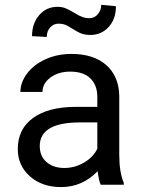

<svg xmlns="http://www.w3.org/2000/svg" viewBox="-20 -760 584 790"><path d="M394.5 0Q386.7 -15.6 381.8 -55.7Q318.8 9.8 231.4 9.8Q153.3 9.8 103.3 -34.4Q53.2 -78.6 53.2 -146.5Q53.2 -229 116 -274.7Q178.7 -320.3 292.5 -320.3H380.4V-361.8Q380.4 -409.2 352.1 -437.3Q323.7 -465.3 268.6 -465.3Q220.2 -465.3 187.5 -440.9Q154.8 -416.5 154.8 -381.8H64Q64 -421.4 92 -458.3Q120.1 -495.1 168.2 -516.6Q216.3 -538.1 273.9 -538.1Q365.2 -538.1 417 -492.4Q468.8 -446.8 470.7 -366.7V-123.5Q470.7 -50.8 489.3 -7.8V0ZM244.6 -68.8Q287.1 -68.8 325.2 -90.8Q363.3 -112.8 380.4 -147.9V-256.3H309.6Q143.6 -256.3 143.6 -159.2Q143.6 -116.7 171.9 -92.8Q200.2 -68.8 244.6 -68.8ZM457 -734.4Q457 -681.6 427 -648.9Q397 -616.2 352.1 -616.2Q332 -616.2 317.4 -621.1Q302.7 -626 279.1 -641.1Q255.4 -656.2 244.9 -659.4Q234.4 -662.6 220.7 -662.6Q200.7 -662.6 186.5 -647.2Q172.4 -631.8 172.4 -607.9L111.8 -611.3Q111.8 -663.6 141.4 -697.8Q170.9 -731.9 216.3 -731.9Q233.4 -731.9 247.1 -727.1Q260.7 -722.2 284.2 -708Q307.6 -693.8 320.1 -689.5Q332.5 -685.1 347.7 -685.1Q368.7 -685.1 382.6 -701.7Q396.5 -718.3 396.5 -740.2Z"/></svg>

Font: RobotoInd
Style: Regular
Weight: 400
Designer: Google
Version: Version 2.001101; 2014